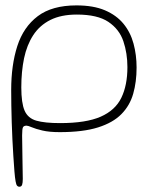

<svg xmlns="http://www.w3.org/2000/svg" viewBox="-20 -459 569 712"><path d="M51.5 233.5Q46.5 233.5 43.2 229.5Q40 225.5 37.8 213.2Q35.5 201 33.5 176.5Q31.5 150 29.5 119.8Q27.5 89.5 26 58Q24.5 26.5 23.5 -5.5Q22.5 -37.5 22 -67.8Q21.5 -98 21.5 -125.5Q21.5 -217.5 44.2 -288.2Q67 -359 120 -399Q173 -439 263.5 -439Q326.5 -439 369.2 -420.8Q412 -402.5 438 -370.8Q464 -339 475.2 -297.2Q486.5 -255.5 486.5 -208.5Q486.5 -155.5 474 -111.5Q461.5 -67.5 430.2 -35.8Q399 -4 343.5 13.5Q288 31 201.5 31Q162.5 31 137.2 25Q112 19 98 13Q84 7 78.5 7Q69 7 65.5 12.5Q62 18 62 43.5Q62 53 62.5 76.2Q63 99.5 63.2 126.2Q63.5 153 64 175Q64.5 197 64.5 204.5Q64.5 219 62 226.2Q59.5 233.5 51.5 233.5ZM203 -2.5Q299 -2.5 353.2 -26.2Q407.5 -50 430 -96.5Q452.5 -143 452.5 -210Q452.5 -261.5 437.5 -306Q422.5 -350.5 382 -377.8Q341.5 -405 265 -405Q206.5 -405 166.8 -385Q127 -365 103.2 -328.5Q79.5 -292 69.2 -242.8Q59 -193.5 59 -135Q59 -77 71.2 -48.8Q83.5 -20.5 114.8 -11.5Q146 -2.5 203 -2.5Z"/></svg>

Font: Gluten Thin
Style: Regular
Weight: 100
Designer: Tyler Finck
Foundry: Etcetera Type Company
Version: Version 1.300